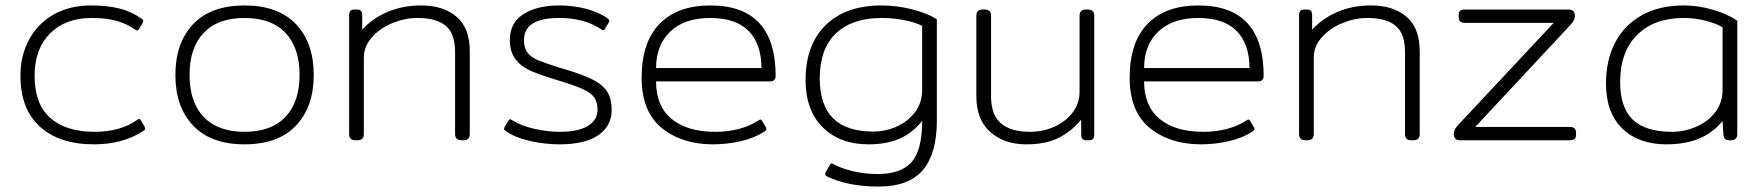

<svg xmlns="http://www.w3.org/2000/svg" viewBox="-20 -515 6474 705"><path d="M55 -237Q55 -312 87.5 -371Q120 -430 178.5 -462.5Q237 -495 313 -495Q373 -495 417.5 -484Q462 -473 499 -447Q505 -443 506 -440Q507 -437 504 -431L491 -409Q488 -403 484 -403Q482 -403 477 -406Q447 -427 409.5 -438Q372 -449 317 -449Q220 -449 163.5 -392Q107 -335 107 -237Q107 -133 164.5 -82Q222 -31 328 -31Q422 -31 484 -75Q488 -78 491 -78Q495 -78 498 -72L511 -50Q513 -44 513 -43Q513 -38 506 -34Q431 15 325 15Q198 15 126.5 -50Q55 -115 55 -237Z M624 -240Q624 -358 689.5 -426.5Q755 -495 878 -495Q1001 -495 1066.5 -426.5Q1132 -358 1132 -240Q1132 -122 1066.5 -53.5Q1001 15 878 15Q755 15 689.5 -53.5Q624 -122 624 -240ZM1080 -240Q1080 -340 1028 -394.5Q976 -449 878 -449Q780 -449 728 -394.5Q676 -340 676 -240Q676 -140 728 -85.5Q780 -31 878 -31Q976 -31 1028 -85.5Q1080 -140 1080 -240Z M1262 -23V-457Q1262 -469 1266 -474.5Q1270 -480 1281 -480H1291Q1302 -480 1306 -474.5Q1310 -469 1310 -457V-406Q1347 -447 1402.5 -471Q1458 -495 1526 -495Q1608 -495 1656.5 -453.5Q1705 -412 1705 -327V-23Q1705 0 1682 0H1674Q1651 0 1651 -23V-324Q1651 -392 1616.5 -420.5Q1582 -449 1513 -449Q1467 -449 1421.5 -430.5Q1376 -412 1346 -378.5Q1316 -345 1316 -304V-23Q1316 0 1293 0H1285Q1262 0 1262 -23Z M1838 -33Q1832 -37 1831 -40Q1830 -43 1833 -49L1846 -71Q1849 -77 1853 -77Q1855 -77 1860 -74Q1891 -54 1940 -42.5Q1989 -31 2034 -31Q2103 -31 2138.5 -52.5Q2174 -74 2174 -112Q2174 -141 2161.5 -158Q2149 -175 2117.5 -189Q2086 -203 2019 -223Q1960 -241 1926.5 -256Q1893 -271 1872.5 -298Q1852 -325 1852 -368Q1852 -431 1902 -463Q1952 -495 2033 -495Q2085 -495 2132.5 -482.5Q2180 -470 2210 -448Q2216 -444 2217 -441Q2218 -438 2215 -432L2202 -410Q2199 -404 2195 -404Q2192 -404 2188 -407Q2127 -449 2033 -449Q1904 -449 1904 -368Q1904 -338 1917.5 -321Q1931 -304 1956.5 -293.5Q1982 -283 2039 -265Q2048 -263 2066 -257Q2129 -238 2162.5 -219.5Q2196 -201 2211 -176Q2226 -151 2226 -111Q2226 -53 2177.5 -19Q2129 15 2034 15Q1982 15 1927.5 3Q1873 -9 1838 -33Z M2336 -230Q2336 -360 2402 -427.5Q2468 -495 2588 -495Q2828 -495 2828 -236Q2828 -227 2823 -221.5Q2818 -216 2808 -216H2389Q2389 -125 2446.5 -78Q2504 -31 2606 -31Q2653 -31 2694.5 -42Q2736 -53 2765 -73Q2769 -76 2772 -76Q2776 -76 2779 -70L2792 -48Q2794 -45 2794 -41Q2794 -37 2787 -32Q2750 -8 2699.5 3.5Q2649 15 2598 15Q2484 15 2410 -45Q2336 -105 2336 -230ZM2776 -265Q2776 -353 2729 -401Q2682 -449 2588 -449Q2493 -449 2441 -399Q2389 -349 2389 -265Z M3017 133Q3006 127 3012 117L3027 91Q3030 85 3034 85Q3037 85 3041 88Q3071 104 3113.5 114Q3156 124 3203 124Q3289 124 3327.5 80Q3366 36 3366 -71Q3330 -26 3282.5 -5.5Q3235 15 3169 15Q3064 15 3001 -47.5Q2938 -110 2938 -221Q2938 -350 3011.5 -422.5Q3085 -495 3217 -495Q3273 -495 3330 -480.5Q3387 -466 3420 -444V-71Q3420 48 3369 109Q3318 170 3206 170Q3094 170 3017 133ZM3366 -184V-420Q3341 -433 3300.5 -441Q3260 -449 3217 -449Q3109 -449 3049.5 -392.5Q2990 -336 2990 -227Q2990 -32 3186 -32Q3232 -32 3273 -50.5Q3314 -69 3340 -103.5Q3366 -138 3366 -184Z M3565 -162V-457Q3565 -480 3588 -480H3596Q3619 -480 3619 -457V-161Q3619 -93 3655.5 -62Q3692 -31 3762 -31Q3810 -31 3852 -50Q3894 -69 3919 -102.5Q3944 -136 3944 -178V-457Q3944 -480 3967 -480H3975Q3998 -480 3998 -457V-23Q3998 -11 3994 -5.5Q3990 0 3979 0H3969Q3958 0 3954 -5.5Q3950 -11 3950 -23V-76Q3914 -32 3866.5 -8.5Q3819 15 3749 15Q3667 15 3616 -30.5Q3565 -76 3565 -162Z M4128 -230Q4128 -360 4194 -427.5Q4260 -495 4380 -495Q4620 -495 4620 -236Q4620 -227 4615 -221.5Q4610 -216 4600 -216H4181Q4181 -125 4238.5 -78Q4296 -31 4398 -31Q4445 -31 4486.5 -42Q4528 -53 4557 -73Q4561 -76 4564 -76Q4568 -76 4571 -70L4584 -48Q4586 -45 4586 -41Q4586 -37 4579 -32Q4542 -8 4491.5 3.5Q4441 15 4390 15Q4276 15 4202 -45Q4128 -105 4128 -230ZM4568 -265Q4568 -353 4521 -401Q4474 -449 4380 -449Q4285 -449 4233 -399Q4181 -349 4181 -265Z M4750 -23V-457Q4750 -469 4754 -474.5Q4758 -480 4769 -480H4779Q4790 -480 4794 -474.5Q4798 -469 4798 -457V-406Q4835 -447 4890.5 -471Q4946 -495 5014 -495Q5096 -495 5144.5 -453.5Q5193 -412 5193 -327V-23Q5193 0 5170 0H5162Q5139 0 5139 -23V-324Q5139 -392 5104.5 -420.5Q5070 -449 5001 -449Q4955 -449 4909.5 -430.5Q4864 -412 4834 -378.5Q4804 -345 4804 -304V-23Q4804 0 4781 0H4773Q4750 0 4750 -23Z M5318 -23Q5318 -39 5335 -57L5685 -431H5359Q5336 -431 5336 -453V-460Q5336 -471 5341.5 -475.5Q5347 -480 5359 -480H5741Q5752 -480 5757.5 -473.5Q5763 -467 5763 -457Q5763 -441 5746 -423L5397 -49H5744Q5767 -49 5767 -27V-20Q5767 -9 5761.5 -4.5Q5756 0 5744 0H5340Q5329 0 5323.5 -6.5Q5318 -13 5318 -23Z M5877 -208Q5877 -294 5910.5 -358.5Q5944 -423 6008.5 -459Q6073 -495 6162 -495Q6217 -495 6270.5 -479Q6324 -463 6359 -439V-23Q6359 0 6336 0H6329Q6318 0 6313.5 -5.5Q6309 -11 6308 -23L6305 -71Q6237 15 6099 15Q5997 15 5937 -43Q5877 -101 5877 -208ZM6305 -184V-415Q6279 -430 6240.5 -439.5Q6202 -449 6162 -449Q6054 -449 5991.5 -387Q5929 -325 5929 -214Q5929 -120 5975.5 -75.5Q6022 -31 6119 -31Q6165 -31 6208 -49.5Q6251 -68 6278 -103Q6305 -138 6305 -184Z"/></svg>

Font: Mitr ExtraLight
Style: Regular
Weight: 275
Designer: Thanarat Vachiruckul
Foundry: Cadson Demak Co.,Ltd.
Version: Version 1.001